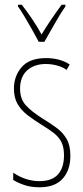

<svg xmlns="http://www.w3.org/2000/svg" viewBox="-20 -783 352 813"><path d="M278 -123Q278 -63 245.5 -26.5Q213 10 147 10Q110 10 81.5 0Q53 -10 36 -21V-52Q58 -36 87 -26Q116 -16 147 -16Q200 -16 225.5 -44.5Q251 -73 251 -125Q251 -160 240 -181.5Q229 -203 208 -219.5Q187 -236 157 -254Q123 -275 96.5 -295.5Q70 -316 54.5 -342.5Q39 -369 39 -408Q39 -461 72 -499Q105 -537 175 -537Q234 -537 275 -510L262 -487Q246 -499 222 -505.5Q198 -512 174 -512Q125 -512 95 -485Q65 -458 65 -407Q65 -364 89.5 -337Q114 -310 162 -280Q195 -260 221 -240.5Q247 -221 262.5 -194Q278 -167 278 -123ZM144 -606Q131 -631 114.5 -660Q98 -689 82.5 -715Q67 -741 56 -756V-763H72Q92 -738 115 -704Q138 -670 156 -637Q176 -670 196 -699.5Q216 -729 241 -763H257V-756Q235 -724 211.5 -682.5Q188 -641 168 -606Z"/></svg>

Font: Noto Sans Gurmukhi ExtraCondensed Thin
Style: Regular
Weight: 100
Width: 2
Designer: Jelle Bosma - Monotype Design Team
Foundry: Monotype Imaging Inc.
Version: Version 2.004; ttfautohint (v1.8.4.7-5d5b)